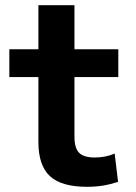

<svg xmlns="http://www.w3.org/2000/svg" viewBox="-20 -710 524 740"><path d="M316 10Q217 10 172.5 -31Q128 -72 128 -163V-413H16V-520H128V-690H267V-520H436V-413H267V-183Q267 -139 285 -121Q303 -103 345 -103Q365 -103 384 -106.5Q403 -110 422 -118L435 -9Q404 1 376 5.5Q348 10 316 10Z"/></svg>

Font: M PLUS 2 Thin
Style: Bold
Weight: 700
Version: Version 1.001